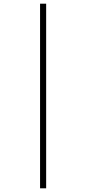

<svg xmlns="http://www.w3.org/2000/svg" viewBox="-20 -780 467 1040"><path d="M197 240V-760H230V240Z"/></svg>

Font: Noto Serif Bengali ExtraCondensed ExtraLight
Style: Regular
Weight: 200
Width: 2
Designer: Juan Bruce, Universal Thirst, Indian Type Foundry and the Monotype Design Team.
Foundry: Monotype Imaging Inc.
Version: Version 2.003; ttfautohint (v1.8.4.7-5d5b)